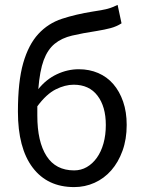

<svg xmlns="http://www.w3.org/2000/svg" viewBox="-20 -750 584 782"><path d="M282 12Q173 12 113 -67.5Q53 -147 53 -295Q53 -418 74.5 -493Q96 -568 136 -611.5Q176 -655 232.5 -673.5Q289 -692 358 -703Q378 -706 392 -708.5Q406 -711 417.5 -714Q429 -717 438.5 -721Q448 -725 459 -730L475 -655Q455 -642 430.5 -635.5Q406 -629 375 -624Q316 -615 273.5 -605Q231 -595 202.5 -571.5Q174 -548 158 -505Q142 -462 136 -387Q168 -427 211.5 -447.5Q255 -468 301 -468Q344 -468 380 -452.5Q416 -437 441.5 -407.5Q467 -378 481.5 -336Q496 -294 496 -241Q496 -183 479 -136Q462 -89 433 -56Q404 -23 365 -5.5Q326 12 282 12ZM282 -56Q310 -56 333.5 -69.5Q357 -83 374.5 -107.5Q392 -132 401.5 -166Q411 -200 411 -241Q411 -316 377 -360.5Q343 -405 280 -405Q245 -405 207 -386Q169 -367 132 -317V-279Q132 -173 169.5 -114.5Q207 -56 282 -56Z"/></svg>

Font: CV Source Sans
Style: Regular
Weight: 400
Designer: Paul D. Hunt
Foundry: Adobe Systems Incorporated
Version: Version 3.001